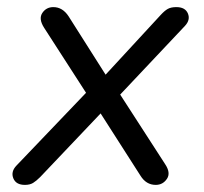

<svg xmlns="http://www.w3.org/2000/svg" viewBox="-20 -513 575 540"><path d="M50 7Q25 7 17.5 -11.5Q10 -30 26 -47L222 -252L104 -435Q88 -460 99 -476.5Q110 -493 130 -493Q156 -493 173 -467L277 -303L432 -471Q443 -483 452 -488Q461 -493 476 -493Q501 -493 508.5 -475Q516 -457 500 -440L318 -247L444 -52Q461 -27 449.5 -10Q438 7 418 7Q391 7 375 -19L263 -194L93 -15Q82 -4 73 1.5Q64 7 50 7Z"/></svg>

Font: Nunito
Style: Italic
Weight: 400
Italic angle: -9°
Designer: Vernon Adams
Foundry: Vernon Adams
Version: Version 3.601; ttfautohint (v1.8.2.53-6de2)